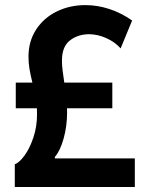

<svg xmlns="http://www.w3.org/2000/svg" viewBox="-20 -747 603 767"><path d="M127.9 -290Q127.9 -306.6 127.4 -314.5H43V-417H109.4Q101.6 -448.2 97.7 -472.2Q93.8 -496.1 93.8 -520.5Q93.8 -582 124.3 -628.9Q154.8 -675.8 206.8 -701.2Q258.8 -726.6 321.3 -726.6Q369.6 -726.6 417.2 -710.9Q464.8 -695.3 507.8 -665L461.9 -553.7Q439.9 -578.6 405.8 -594.2Q371.6 -609.9 335.9 -610.4Q290.5 -609.9 259 -585.2Q227.5 -560.5 227.5 -504.9Q227.5 -485.8 230 -466.1Q232.4 -446.3 236.8 -417H428.7V-314.5H247.6Q248 -309.1 248 -297.9Q248 -242.7 234.1 -193.4Q220.2 -144 199.2 -120.1V-114.3H518.6V0H39.1V-90.8Q56.6 -96.7 77.6 -125.2Q98.6 -153.8 113.3 -197.5Q127.9 -241.2 127.9 -290Z"/></svg>

Font: Reddit Sans Chocolate
Style: Bold
Weight: 700
Designer: Stephen Hutchings
Foundry: Reddit
Version: Version 1.011